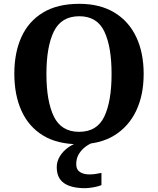

<svg xmlns="http://www.w3.org/2000/svg" viewBox="-20 -745 827 1005"><path d="M394 10Q280 10 205 -36Q130 -82 92.5 -165Q55 -248 55 -359Q55 -470 92.5 -552Q130 -634 205.5 -679.5Q281 -725 395 -725Q503 -725 578.5 -679.5Q654 -634 693 -551.5Q732 -469 732 -358Q732 -247 692.5 -164.5Q653 -82 578 -36Q503 10 394 10ZM394 -55Q488 -55 526 -135Q564 -215 564 -358Q564 -501 526 -580.5Q488 -660 395 -660Q301 -660 262 -580.5Q223 -501 223 -358Q223 -215 262 -135Q301 -55 394 -55ZM426 240Q353 240 315 213.5Q277 187 277 130Q277 99 294 72Q311 45 338 26Q365 7 395 0H472Q451 6 429.5 21.5Q408 37 393.5 60Q379 83 379 115Q379 143 398.5 155.5Q418 168 448 168Q462 168 477.5 166Q493 164 511 160V224Q495 231 468.5 235.5Q442 240 426 240Z"/></svg>

Font: NotoSerif-Bold
Style: Regular
Weight: 700
Designer: Monotype Design Team
Foundry: Monotype Imaging Inc.
Version: Version 2.007; ttfautohint (v1.8) -l 8 -r 50 -G 200 -x 14 -D